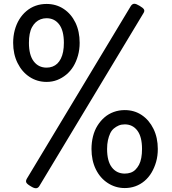

<svg xmlns="http://www.w3.org/2000/svg" viewBox="-20 -982 916 1022"><path d="M228 -546Q178 -546 137.5 -572.5Q97 -599 73.5 -646.5Q50 -694 50 -754Q50 -790 58.5 -821.5Q67 -853 82.5 -878.5Q98 -904 120.5 -923Q143 -942 170 -951.5Q197 -961 228 -961Q279 -961 319 -934.5Q359 -908 381.5 -861.5Q404 -815 404 -754Q404 -718 395 -686Q386 -654 370.5 -628.5Q355 -603 332.5 -584.5Q310 -566 284 -556Q258 -546 228 -546ZM228 -622Q245 -622 259.5 -627.5Q274 -633 285 -643.5Q296 -654 304 -670Q312 -686 316 -707Q320 -728 320 -754Q320 -819 295 -852Q270 -885 228 -885Q211 -885 196.5 -879.5Q182 -874 170.5 -863.5Q159 -853 150.5 -837.5Q142 -822 138 -801Q134 -780 134 -754Q134 -689 159.5 -655.5Q185 -622 228 -622ZM189 9Q182 20 171 20Q160 20 143 9Q124 -2 120 -10.5Q116 -19 123 -31L677 -951Q685 -962 695 -962Q705 -962 723 -951Q742 -940 746.5 -931.5Q751 -923 743 -911ZM644 19Q595 19 554 -7.5Q513 -34 490 -81Q467 -128 467 -189Q467 -224 475 -256Q483 -288 499 -313.5Q515 -339 536.5 -357.5Q558 -376 585.5 -386Q613 -396 644 -396Q695 -396 734.5 -369.5Q774 -343 797 -296Q820 -249 820 -189Q820 -152 811 -120.5Q802 -89 786.5 -63Q771 -37 749 -18.5Q727 0 700.5 9.5Q674 19 644 19ZM644 -58Q661 -58 675.5 -63Q690 -68 701 -79Q712 -90 720 -105Q728 -120 732 -141.5Q736 -163 736 -189Q736 -254 711 -287Q686 -320 644 -320Q626 -320 612 -314Q598 -308 586 -298Q574 -288 566.5 -272Q559 -256 554.5 -235.5Q550 -215 550 -189Q550 -124 575.5 -91Q601 -58 644 -58Z"/></svg>

Font: Playwrite HU
Style: Regular
Weight: 400
Designer: Veronika Burian, José Scaglione
Foundry: TypeTogether
Version: Version 1.002